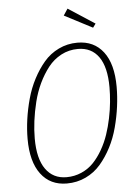

<svg xmlns="http://www.w3.org/2000/svg" viewBox="-59 -913 689 968"><g transform="rotate(-5 285.5 -429.0)"><path d="M319.8 -868.2 454.1 -780.8 439.9 -761.2 297.9 -835ZM354 -692.9Q438 -692.9 485.1 -631.3Q532.2 -569.8 532.2 -454.1Q532.2 -404.8 525.4 -353.8Q518.6 -302.7 504.6 -250Q490.7 -197.3 466.8 -151.1Q442.9 -105 411.6 -68.6Q380.4 -32.2 336.2 -11.2Q292 9.8 240.2 9.8Q156.2 9.8 109.1 -53Q62 -115.7 62 -231Q62 -278.8 69.1 -329.6Q76.2 -380.4 90.6 -432.9Q105 -485.4 129.2 -531.5Q153.3 -577.6 184.3 -614Q215.3 -650.4 259.3 -671.6Q303.2 -692.9 354 -692.9ZM354 -661.1Q308.1 -661.1 269.3 -640.6Q230.5 -620.1 203.1 -585.2Q175.8 -550.3 155 -506.8Q134.3 -463.4 122.1 -414.1Q109.9 -364.7 104 -318.6Q98.1 -272.5 98.1 -230Q98.1 -127.9 135.7 -75Q173.3 -22 241.2 -22Q281.7 -22 317.1 -37.6Q352.5 -53.2 377.9 -79.8Q403.3 -106.4 424.1 -142.6Q444.8 -178.7 458 -217.8Q471.2 -256.8 480 -299.6Q488.8 -342.3 492.4 -380.9Q496.1 -419.4 496.1 -455.1Q496.1 -557.1 459.2 -609.1Q422.4 -661.1 354 -661.1Z"/></g></svg>

Font: Fira Sans Compressed UltraLight
Style: Italic
Weight: 200
Width: 3
Italic angle: -8°
Designer: Carrois Corporate & Edenspiekermann AG
Foundry: Carrois Corporate GbR & Edenspiekermann AG
Version: Version 4.203;PS 004.203;hotconv 1.0.88;makeotf.lib2.5.64775